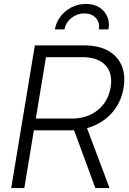

<svg xmlns="http://www.w3.org/2000/svg" viewBox="-20 -959 659 979"><path d="M37.1 0 157.7 -727.5H409.7Q482.4 -727.5 530.8 -700.7Q579.1 -673.8 600.1 -625Q621.1 -576.2 609.9 -510.3Q599.1 -445.3 561.8 -396.7Q524.4 -348.1 466.6 -321.3Q408.7 -294.4 336.4 -294.4H122.6L132.8 -354.5H347.2Q399.9 -354.5 441.4 -374.3Q482.9 -394 509.5 -429.7Q536.1 -465.3 543.9 -512.7Q556.2 -585 517.8 -626.2Q479.5 -667.5 400.9 -667.5H214.4L104 0ZM466.3 0 345.2 -328.6H415L538.6 0ZM418 -939Q458 -939 485.8 -921.6Q513.7 -904.3 526.6 -875Q539.6 -845.7 533.2 -809.1H483.9Q490.2 -844.2 468.8 -867.4Q447.3 -890.6 410.2 -890.6Q373 -890.6 344 -867.4Q314.9 -844.2 309.1 -809.1H259.8Q266.1 -845.7 288.6 -875Q311 -904.3 344.7 -921.6Q378.4 -939 418 -939Z"/></svg>

Font: Inter 28pt Light
Style: Italic
Weight: 300
Italic angle: -9.3988°
Designer: Rasmus Andersson
Foundry: rsms
Version: Version 4.001;git-66647c0bb